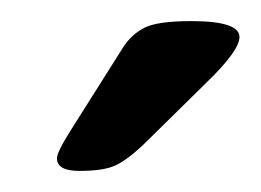

<svg xmlns="http://www.w3.org/2000/svg" viewBox="-20 -738 247 182"><path d="M55 -576Q34 -576 34 -588Q34 -594 48 -616L96 -692Q104 -705 116.5 -711.5Q129 -718 161 -718Q207 -718 207 -703Q207 -690 176 -660L115 -600Q100 -586 89 -581Q78 -576 55 -576Z"/></svg>

Font: Asap Semi Expanded Semi Expanded Regular
Style: Italic
Weight: 400
Width: 6
Italic angle: -6°
Designer: Pablo Cosgaya
Foundry: Omnibus-Type
Version: Version 3.001; ttfautohint (v1.8.4.7-5d5b)